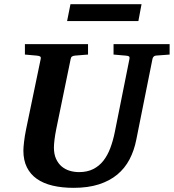

<svg xmlns="http://www.w3.org/2000/svg" viewBox="-20 -882 831 918"><path d="M725.1 -616.2Q718.3 -615.2 714.4 -611.1Q710.4 -606.9 709 -600.1L631.8 -214.8Q621.6 -162.6 599.4 -120.1Q577.1 -77.6 540.8 -47.4Q504.4 -17.1 452.6 -0.5Q400.9 16.1 332 16.1Q276.4 16.1 231.9 5.6Q187.5 -4.9 156.5 -26.6Q125.5 -48.3 108.6 -82Q91.8 -115.7 91.8 -162.1Q91.8 -176.3 95 -203.9Q98.1 -231.4 105 -265.1L174.8 -601.1Q176.3 -609.9 170.9 -612.5Q165.5 -615.2 154.8 -616.2Q146.5 -616.7 137.2 -617.7Q128.9 -618.7 118.9 -619.4Q108.9 -620.1 99.1 -621.1V-670.9H400.9V-621.1Q389.2 -620.1 378.2 -619.4Q367.2 -618.7 358.4 -617.7Q348.1 -616.7 338.9 -616.2Q330.1 -615.2 324.7 -612.1Q319.3 -608.9 317.9 -600.1L249 -265.1Q243.2 -236.3 240.5 -213.4Q237.8 -190.4 237.8 -176.8Q237.8 -145 248 -122.6Q258.3 -100.1 275.1 -85.9Q292 -71.8 313.7 -65.4Q335.4 -59.1 357.9 -59.1Q397 -59.1 425.5 -73.5Q454.1 -87.9 474.1 -113.3Q494.1 -138.7 507.3 -173.8Q520.5 -209 528.8 -250L599.1 -601.1Q600.6 -609.9 596.4 -612.5Q592.3 -615.2 580.1 -616.2Q570.8 -616.7 561.5 -617.7Q553.2 -618.7 543 -619.4Q532.7 -620.1 522.9 -621.1V-670.9H791V-621.1ZM641.6 -781.2H300.8L316.9 -861.8H656.7Z"/></svg>

Font: Charis SIL APac
Style: Bold Italic
Weight: 700
Italic angle: -11°
Foundry: SIL International
Version: Version 5.000